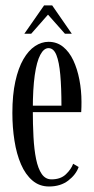

<svg xmlns="http://www.w3.org/2000/svg" viewBox="-20 -683 350 714"><path d="M162.5 10.5Q126.5 10.5 100.5 -11.8Q74.5 -34 58 -72.2Q41.5 -110.5 33.8 -159.8Q26 -209 26 -263Q26 -330 37 -380Q48 -430 67 -462.8Q86 -495.5 110.2 -511.5Q134.5 -527.5 160.5 -527.5Q191.5 -527.5 214.5 -509Q237.5 -490.5 252.5 -458.8Q267.5 -427 275.2 -386.8Q283 -346.5 283 -304Q283 -294.5 282.8 -285Q282.5 -275.5 282 -266H95V-290H208.5Q208.5 -357 204.2 -404.8Q200 -452.5 189.8 -478.2Q179.5 -504 160.5 -504Q143 -504 129.8 -479Q116.5 -454 109.2 -403.2Q102 -352.5 102 -275Q102 -221 104.5 -174Q107 -127 114.2 -91.5Q121.5 -56 135.2 -36Q149 -16 171.5 -16Q205.5 -16 225.2 -35Q245 -54 252 -74L272.5 -62Q262.5 -33.5 233.8 -11.5Q205 10.5 162.5 10.5ZM70.5 -557.5 144 -663H174L247 -557.5H221.5L158.5 -628.5L96 -557.5Z"/></svg>

Font: Imbue 48pt
Style: Regular
Weight: 400
Designer: Tyler Finck
Foundry: Etcetera Type Company
Version: Version 1.102